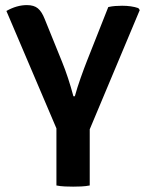

<svg xmlns="http://www.w3.org/2000/svg" viewBox="-20 -710 558 735"><path d="M394.5 -683Q407.5 -686 421 -687Q434.5 -688 447.5 -688Q483 -688 509.5 -679L515 -671.5L323.5 -215V0Q308 3 290.8 3.8Q273.5 4.5 260 4.5Q247 4.5 228.8 3.8Q210.5 3 196 0V-218.5L4.5 -668Q44 -690.5 83 -690.5Q110 -690.5 125 -678Q140 -665.5 151 -637.5L217.5 -473.5Q241.5 -414.5 261 -341.5H266.5Q275.5 -374.5 289 -412.5Q302.5 -450.5 313 -477Z"/></svg>

Font: Signika Negative SemiBold
Style: Regular
Weight: 600
Designer: Anna Giedryś
Foundry: Anna Giedryś
Version: Version 2.000; ttfautohint (v1.8.3) -l 8 -r 50 -G 200 -x 9 -